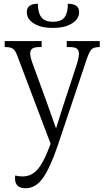

<svg xmlns="http://www.w3.org/2000/svg" viewBox="-20 -755 556 1024"><path d="M262 -606Q199 -606 161 -629.5Q123 -653 123 -690Q123 -735 182 -735Q182 -687 200.5 -663Q219 -639 262 -639Q307 -639 324.5 -663Q342 -687 342 -735Q402 -735 402 -690Q402 -654 364 -630Q326 -606 262 -606ZM116 249Q60 249 60 196Q60 188 61 181Q82 186 100 186Q147 186 179 150Q211 114 239 40L250 12L74 -453Q63 -484 50.5 -494Q38 -504 8 -504H5V-536H202V-504H190Q162 -504 151.5 -495Q141 -486 141 -470Q141 -458 146 -440.5Q151 -423 158 -405L227 -216Q241 -177 253.5 -141.5Q266 -106 279 -70Q289 -104 299.5 -136Q310 -168 321 -203L387 -404Q393 -422 397 -439.5Q401 -457 401 -469Q401 -487 390 -495.5Q379 -504 350 -504H336V-536H512V-504H510Q480 -504 468 -491.5Q456 -479 443 -441L288 21Q247 141 208.5 195Q170 249 116 249Z"/></svg>

Font: Noto Serif SemiCondensed Light
Style: Regular
Weight: 300
Width: 4
Designer: Monotype Design Team
Foundry: Monotype Imaging Inc.
Version: Version 2.013